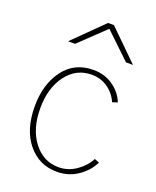

<svg xmlns="http://www.w3.org/2000/svg" viewBox="-142 -826 755 928"><g transform="rotate(20 236.0 -362.5)"><path d="M55.7 -244.1Q55.7 -357.4 110.8 -431.6Q166 -505.9 263.7 -505.9Q321.3 -505.9 364.7 -475.6Q408.2 -445.3 426.8 -398.4L400.4 -389.6Q382.8 -430.7 346.2 -456.1Q309.6 -481.4 263.7 -481.4Q183.6 -481.4 133.8 -415Q84 -348.6 84 -244.1Q84 -137.7 134.8 -71.8Q185.5 -5.9 263.7 -5.9Q312.5 -5.9 354 -34.7Q395.5 -63.5 416 -103.5L440.4 -93.8Q418 -46.9 370.6 -14.6Q323.2 17.6 263.7 17.6Q171.9 17.6 113.8 -53.2Q55.7 -124 55.7 -244.1ZM99.6 -593.8 251 -743.2H281.2L433.6 -593.8H397.5L266.6 -718.8L135.7 -593.8Z"/></g></svg>

Font: Gothic A1 Thin
Style: Regular
Weight: 250
Designer: HanYang I&C Co.,Ltd.
Foundry: HanYang I&C Co.,Ltd.
Version: Version 2.50